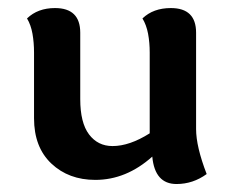

<svg xmlns="http://www.w3.org/2000/svg" viewBox="-20 -442 567 479"><path d="M64.9 -311Q64.9 -335.9 61 -357.9Q57.1 -379.9 47.4 -396Q74.2 -421.9 117.2 -421.9Q180.2 -421.9 180.2 -360.4V-194.8Q180.2 -135.7 202.1 -106.7Q224.1 -77.6 260.7 -77.6Q303.2 -77.6 353.5 -109.4V-311Q353.5 -335.9 349.4 -357.9Q345.2 -379.9 335.4 -396Q362.3 -421.9 406.2 -421.9Q469.2 -421.9 469.2 -360.4V-120.1Q469.2 -76.2 495.6 -7.8Q461.4 17.1 420.4 17.1Q366.2 17.1 359.9 -51.3Q294.9 6.8 217.8 6.8Q151.4 6.8 108.2 -33.9Q64.9 -74.7 64.9 -147Z"/></svg>

Font: ALMAS
Style: Bold
Weight: 700
Designer: ALMAS Font/ by Husham Jawad Kadhim, derived from the Bainsely font by/ Paul James MIller
Foundry: High-Logic / Made with FontCreator
Version: Version 1.411;September 19, 2021;FontCreator 14.0.0.2814 32-